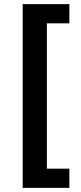

<svg xmlns="http://www.w3.org/2000/svg" viewBox="-20 -728 394 930"><path d="M316 182V89H207V-615H316V-708H90V182Z"/></svg>

Font: Falling Sky
Style: Bd+
Weight: 400
Designer: Paul D. Hunt
Foundry: Adobe Systems Incorporated
Version: Version 1.02